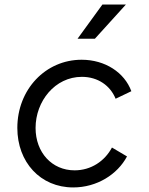

<svg xmlns="http://www.w3.org/2000/svg" viewBox="-20 -810 652 842"><path d="M396 -640 532 -790H429L320 -640ZM301 12C405 12 495 -45 537 -124L471 -163C439 -103 379 -63 307 -63C208 -63 136 -141 136 -249C136 -366 221 -473 339 -473C410 -473 464 -434 487 -377L556 -410C526 -492 441 -548 338 -548C180 -548 56 -418 56 -249C56 -99 157 12 301 12Z"/></svg>

Font: Plus Jakarta Sans
Style: Italic
Weight: 400
Italic angle: -8°
Designer: Gumpita Rahayu
Foundry: Tokotype
Version: Version 2.071;gftools[0.9.30]